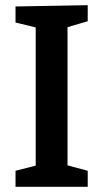

<svg xmlns="http://www.w3.org/2000/svg" viewBox="-20 -722 399 742"><path d="M319 -640 241 -617V-83L319 -62V0H40V-62L118 -82V-616L40 -635V-697L319 -702Z"/></svg>

Font: Bitter SemiBold
Style: Regular
Weight: 600
Designer: Sol Matas, and Bitter project Authors
Foundry: Sol Matas
Version: Version 2.001